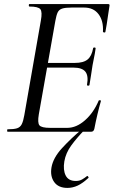

<svg xmlns="http://www.w3.org/2000/svg" viewBox="-20 -645 559 940"><path d="M17 0Q15 0 15 -6Q15 -12 17 -12Q48 -12 63.5 -17Q79 -22 86.5 -37Q94 -52 99 -81L180 -544Q188 -587 177.5 -600Q167 -613 124 -613Q121 -613 121 -619Q121 -625 124 -625H510Q518 -625 516 -616Q513 -598 509.5 -573.5Q506 -549 502.5 -526Q499 -503 496 -489Q495 -485 489.5 -486Q484 -487 484 -490Q487 -543 462.5 -575.5Q438 -608 392 -608H330Q300 -608 284.5 -603Q269 -598 262.5 -584.5Q256 -571 251 -543L170 -85Q163 -44 173 -31.5Q183 -19 226 -19H309Q354 -19 396 -56Q438 -93 463 -152Q464 -155 470 -154Q476 -153 474 -150Q466 -123 457 -85Q448 -47 442 -15Q439 0 426 0ZM418 -229Q417 -225 411 -225.5Q405 -226 406 -230Q414 -274 398 -294Q382 -314 340 -314H178L182 -337H347Q388 -337 408.5 -353.5Q429 -370 436 -409Q437 -413 443 -412.5Q449 -412 448 -407Q444 -378 440 -361Q436 -344 433 -325Q429 -302 426 -279Q423 -256 418 -229ZM310 275Q266 275 245.5 246.5Q225 218 232 175Q240 128 283.5 80.5Q327 33 383 -14L392 -7Q356 30 329 67Q302 104 295 145Q288 187 301.5 214Q315 241 351 241Q369 241 382 233.5Q395 226 406 217Q408 215 411.5 219.5Q415 224 413 226Q385 252 360.5 263.5Q336 275 310 275Z"/></svg>

Font: Cormorant Garamond Light Medium
Style: Italic
Weight: 500
Italic angle: -10°
Version: Version 4.001